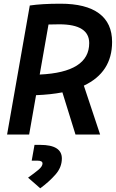

<svg xmlns="http://www.w3.org/2000/svg" viewBox="-20 -723 626 1032"><path d="M18.1 0 140.1 -693.4Q204.6 -703.1 305.2 -703.1Q441.9 -703.1 512.2 -651.1Q582.5 -599.1 582.5 -497.6Q582.5 -334 430.7 -262.7L518.1 0H385.7L315.4 -226.6Q252 -214.4 173.8 -211.4L136.7 0ZM193.4 -322.3Q459.5 -334.5 459.5 -491.2Q459.5 -592.3 298.8 -592.3Q268.6 -592.3 240.7 -591.3ZM196.3 289.1 130.9 231.9Q166 207 187.3 189Q208.5 170.9 208.5 155.8Q208.5 140.6 182.1 140.6H150.4L165.5 55.7H196.3Q312.5 55.7 312.5 128.9Q312.5 176.3 278.1 215.3Q243.7 254.4 196.3 289.1Z"/></svg>

Font: Cascadia Code PL SemiBold
Style: Italic
Weight: 600
Italic angle: -10°
Monospace: yes
Designer: Aaron Bell
Foundry: Saja Typeworks
Version: Version 2404.023; ttfautohint (v1.8.4)